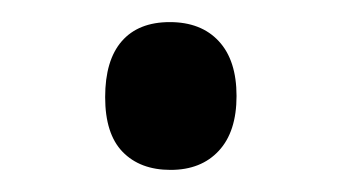

<svg xmlns="http://www.w3.org/2000/svg" viewBox="-20 -138 306 172"><path d="M74.2 -51Q74.2 -84 89.1 -101.1Q104 -118.2 132.1 -118.2Q160.2 -118.2 176 -101.1Q191.9 -84 191.9 -52Q191.9 -20 176 -2.9Q160.2 14.2 132.8 14.2Q105.5 14.2 89.8 -2Q74.2 -18.1 74.2 -51Z"/></svg>

Font: Open Sans Hebrew
Style: Regular
Weight: 400
Foundry: Ascender Corporation, Yanek Iontef
Version: Version 2.001;PS 002.001;hotconv 1.0.70;makeotf.lib2.5.58329